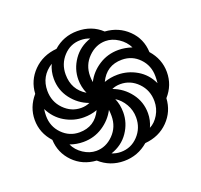

<svg xmlns="http://www.w3.org/2000/svg" viewBox="-127 -867 1070 1020"><g transform="rotate(-20 408.5 -357.0)"><path d="M408 10Q486 10 545 -41Q625 -48 676.5 -100.5Q728 -153 732 -227Q782 -283 782 -357Q782 -430 731 -488Q728 -564 675 -615.5Q622 -667 545 -672Q490 -724 408 -724Q330 -724 273 -673Q193 -666 141 -613.5Q89 -561 85 -487Q35 -429 35 -357Q35 -283 87 -226Q90 -152 141.5 -99.5Q193 -47 271 -42Q329 10 408 10ZM343 -399Q272 -442 272 -528Q272 -588 311.5 -630.5Q351 -673 408 -673Q437 -673 460 -663Q397 -642 361.5 -590.5Q326 -539 326 -479Q326 -438 343 -399ZM394 -441Q391 -458 391 -476Q391 -538 433.5 -580.5Q476 -623 531 -623Q568 -623 603 -600Q638 -577 655 -542Q616 -555 579 -555Q518 -555 468.5 -523Q419 -491 394 -441ZM290 -333Q234 -333 192.5 -375.5Q151 -418 151 -480Q151 -562 222 -607Q205 -570 205 -528Q205 -464 243 -414Q281 -364 339 -343Q316 -333 290 -333ZM715 -318Q689 -374 638.5 -403.5Q588 -433 530 -433Q490 -433 454 -420Q492 -500 579 -500Q637 -500 677 -458.5Q717 -417 717 -357Q717 -348 716.5 -338Q716 -328 715 -318ZM237 -214Q180 -214 139.5 -255.5Q99 -297 99 -357Q99 -376 102 -395Q129 -340 179 -310.5Q229 -281 286 -281Q326 -281 362 -294Q324 -214 237 -214ZM596 -109Q613 -146 613 -186Q613 -250 575 -300Q537 -350 479 -371Q500 -381 527 -381Q584 -381 625.5 -338.5Q667 -296 667 -234Q667 -193 646.5 -158.5Q626 -124 596 -109ZM408 -41Q382 -41 358 -51Q421 -72 456 -123.5Q491 -175 491 -235Q491 -279 475 -315Q506 -296 526 -261.5Q546 -227 546 -186Q546 -126 506 -83.5Q466 -41 408 -41ZM287 -91Q250 -91 215 -114Q180 -137 164 -172Q201 -159 239 -159Q300 -159 349 -191Q398 -223 424 -273Q425 -265 425.5 -256Q426 -247 426 -238Q426 -176 384 -133.5Q342 -91 287 -91Z"/></g></svg>

Font: Noto Sans Armenian ExtraCondensed Extra
Style: Regular
Weight: 800
Width: 3
Designer: Monotype Design Team
Foundry: Monotype Imaging Inc.
Version: Version 1.901